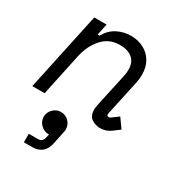

<svg xmlns="http://www.w3.org/2000/svg" viewBox="-186 -637 985 1053"><g transform="rotate(30 306.0 -110.0)"><path d="M443 14Q414 14 389 -2Q364 -18 364 -59Q364 -72 368 -91L413 -298Q416 -312 417 -321.5Q418 -331 418 -341Q418 -389 389 -412.5Q360 -436 310 -436Q243 -436 199.5 -387.5Q156 -339 140 -264L84 0H6L112 -496H190L175 -424H187Q212 -469 252.5 -489.5Q293 -510 338 -510Q381 -510 417 -492Q453 -474 474.5 -439Q496 -404 496 -353Q496 -329 490 -300L442 -78Q439 -62 454 -62Q460 -62 465 -66L507 -97L549 -38L510 -9Q480 14 443 14ZM120 290V236H179Q207 236 213 206L218 184H214Q186 184 165 163Q144 142 144 114Q144 85 165 64.5Q186 44 214 44Q243 44 263.5 64.5Q284 85 284 114Q284 116 284 119Q284 122 283 126L265 212Q249 290 172 290Z"/></g></svg>

Font: Space Mono
Style: Italic
Weight: 400
Italic angle: -12°
Monospace: yes
Designer: Colophon Foundry + Benjamin Critton
Foundry: Colophon Foundry & Benjamin Critton
Version: Version 1.003; ttfautohint (v1.8.4.7-5d5b)